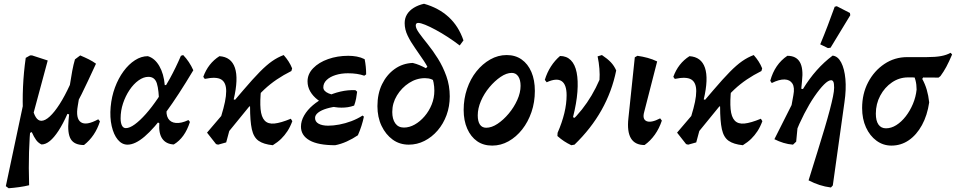

<svg xmlns="http://www.w3.org/2000/svg" viewBox="-20 -763 5088 1022"><path d="M201 6Q184 -2 172.5 -17.5Q161 -33 149 -60L92 -33L151 -196Q166 -120 200 -120Q220 -120 245 -143Q270 -166 297.5 -209Q325 -252 352 -311Q358 -351 364.5 -385.5Q371 -420 379 -447L407 -468Q433 -457 453 -447Q473 -437 491 -424Q446 -326 414.5 -262Q383 -198 354 -152L339 -157Q315 -103 291.5 -67Q268 -31 245.5 -12.5Q223 6 201 6ZM26 239 11 228 117 -272 103 -143Q99 -223 102.5 -301Q106 -379 117 -455L140 -468H151L234 -441L144 -107Q137 -34 134.5 46.5Q132 127 135 223Q111 229 82 233Q53 237 26 239ZM427 9Q376 9 357 -22Q338 -53 345 -124L357 -249L407 -278L394 -200Q382 -132 410.5 -112.5Q439 -93 503 -128L512 -117Q487 -38 427 9Z M659 7Q629 7 607 -19.5Q585 -46 574.5 -92Q564 -138 569 -194Q574 -249 592 -297.5Q610 -346 637.5 -383.5Q665 -421 698.5 -442.5Q732 -464 767 -464Q804 -453 828 -411.5Q852 -370 857 -310L911 -311L827 -208Q826 -284 815 -319Q804 -354 770 -354Q744 -354 717.5 -335Q691 -316 669.5 -284Q648 -252 635 -213Q622 -174 622 -133Q622 -109 629 -95Q636 -81 650 -81Q670 -81 697.5 -101Q725 -121 756.5 -156.5Q788 -192 820.5 -240Q853 -288 884.5 -345.5Q916 -403 943 -466L955 -470Q988 -436 1009 -389Q929 -255 864.5 -167Q800 -79 749.5 -36Q699 7 659 7ZM905 6Q864 4 844 -24.5Q824 -53 828 -107L809 -118L873 -218L868 -192Q862 -154 875 -132.5Q888 -111 916.5 -108.5Q945 -106 983 -124L991 -114Q964 -29 905 6Z M1141 7 1130 4 1082 -57 1274 -282Q1327 -344 1363 -380.5Q1399 -417 1428.5 -437.5Q1458 -458 1490 -470Q1505 -453 1516 -436Q1527 -419 1535 -399L1531 -385Q1489 -364 1453.5 -340Q1418 -316 1387 -287Q1356 -258 1327 -221ZM1141 7 1119 -32Q1143 -98 1157 -143.5Q1171 -189 1177.5 -221Q1184 -253 1184 -278Q1184 -324 1157.5 -340Q1131 -356 1070 -343L1062 -354Q1075 -390 1096.5 -417.5Q1118 -445 1148 -464Q1211 -460 1230.5 -402Q1250 -344 1224 -234L1244 -228L1184 -5ZM1432 10Q1383 5 1356.5 -13.5Q1330 -32 1320.5 -75Q1311 -118 1311 -196L1302 -199L1370 -291Q1363 -224 1367 -182Q1371 -140 1389 -121Q1407 -102 1441 -105.5Q1475 -109 1528 -131L1536 -118Q1525 -88 1510 -65Q1495 -42 1476.5 -24Q1458 -6 1432 10Z M1764 10Q1673 10 1627.5 -16Q1582 -42 1582 -89Q1582 -119 1599 -148.5Q1616 -178 1645.5 -203Q1675 -228 1713 -247Q1751 -266 1792 -275.5Q1833 -285 1872 -283L1881 -275Q1879 -257 1875.5 -238.5Q1872 -220 1865 -201Q1824 -202 1786.5 -198Q1749 -194 1720 -185.5Q1691 -177 1674 -164Q1657 -151 1657 -135Q1657 -115 1676 -104.5Q1695 -94 1727 -94Q1754 -94 1786 -100Q1818 -106 1850 -118Q1882 -130 1910 -148L1917 -142Q1912 -118 1904 -93Q1896 -68 1885 -43Q1857 -24 1826 -10Q1795 4 1764 10ZM1798 -190Q1762 -190 1729.5 -201Q1697 -212 1671.5 -231.5Q1646 -251 1631.5 -276Q1617 -301 1617 -330Q1617 -369 1647 -400Q1677 -431 1726.5 -448.5Q1776 -466 1834 -466Q1857 -466 1879 -462Q1901 -458 1921 -448Q1925 -428 1927 -408Q1929 -388 1929 -367L1919 -360Q1883 -373 1832 -373Q1796 -373 1766 -363.5Q1736 -354 1718.5 -337Q1701 -320 1701 -298Q1701 -278 1729 -266Q1757 -254 1807 -252L1865 -201Q1848 -195 1832 -192.5Q1816 -190 1798 -190Z M2156 7Q2107 7 2070 -20Q2033 -47 2011 -93Q1989 -139 1989 -198Q1989 -264 2013.5 -314.5Q2038 -365 2080.5 -395.5Q2123 -426 2177 -428Q2197 -423 2213.5 -416Q2230 -409 2247 -400L2269 -421L2308 -323Q2292 -335 2277 -341Q2262 -347 2242 -347Q2197 -347 2157.5 -321.5Q2118 -296 2093 -255Q2068 -214 2068 -167Q2068 -129 2084 -106.5Q2100 -84 2130 -84Q2159 -84 2187.5 -100Q2216 -116 2240 -144Q2264 -172 2278 -207Q2292 -242 2292 -280Q2292 -324 2276 -363.5Q2260 -403 2236.5 -438.5Q2213 -474 2189.5 -507Q2166 -540 2150 -573Q2134 -606 2134 -640Q2134 -666 2146.5 -686.5Q2159 -707 2182.5 -721.5Q2206 -736 2237 -743Q2315 -721 2368 -672.5Q2421 -624 2447 -548L2427 -521Q2397 -544 2364 -565.5Q2331 -587 2299.5 -604Q2268 -621 2243.5 -631Q2219 -641 2206 -641Q2193 -641 2193 -627Q2193 -612 2211 -587Q2229 -562 2256.5 -528Q2284 -494 2311 -451Q2338 -408 2356 -357.5Q2374 -307 2374 -250Q2374 -197 2357 -150.5Q2340 -104 2309.5 -68.5Q2279 -33 2239.5 -13Q2200 7 2156 7Z M2600 12Q2553 12 2519.5 -11.5Q2486 -35 2467 -78Q2448 -121 2448 -178Q2448 -237 2466 -290Q2484 -343 2516 -383Q2548 -423 2589.5 -446.5Q2631 -470 2677 -470Q2723 -470 2756.5 -446.5Q2790 -423 2808.5 -380Q2827 -337 2827 -279Q2827 -219 2809 -166.5Q2791 -114 2759.5 -74Q2728 -34 2687 -11Q2646 12 2600 12ZM2568 -83Q2597 -83 2628.5 -104Q2660 -125 2688 -158.5Q2716 -192 2733.5 -231Q2751 -270 2751 -306Q2751 -338 2738.5 -356.5Q2726 -375 2704 -375Q2676 -375 2644.5 -353.5Q2613 -332 2585 -298.5Q2557 -265 2540 -225.5Q2523 -186 2523 -149Q2523 -117 2534.5 -100Q2546 -83 2568 -83Z M3021 10Q3000 0 2982.5 -11.5Q2965 -23 2947 -39L2948 -56Q3096 -164 3171 -338Q3173 -365 3170.5 -397.5Q3168 -430 3161 -463L3184 -470Q3214 -450 3231.5 -431.5Q3249 -413 3260 -388Q3215 -164 3038 7ZM2948 -56Q2972 -111 2984 -161Q2996 -211 2996 -256Q2996 -314 2969 -331.5Q2942 -349 2890 -325L2880 -338Q2892 -377 2912.5 -409Q2933 -441 2961 -465Q2996 -465 3018.5 -442.5Q3041 -420 3049.5 -377Q3058 -334 3053.5 -274Q3049 -214 3030 -139L3068 -125Z M3411 9Q3309 9 3325 -134L3359 -458L3373 -466Q3401 -462 3427 -455Q3453 -448 3478 -436L3409 -167Q3398 -128 3422 -118Q3446 -108 3494 -133L3503 -121Q3489 -79 3465.5 -46Q3442 -13 3411 9Z M3643 7 3632 4 3584 -57 3776 -282Q3829 -344 3865 -380.5Q3901 -417 3930.5 -437.5Q3960 -458 3992 -470Q4007 -453 4018 -436Q4029 -419 4037 -399L4033 -385Q3991 -364 3955.5 -340Q3920 -316 3889 -287Q3858 -258 3829 -221ZM3643 7 3621 -32Q3645 -98 3659 -143.5Q3673 -189 3679.5 -221Q3686 -253 3686 -278Q3686 -324 3659.5 -340Q3633 -356 3572 -343L3564 -354Q3577 -390 3598.5 -417.5Q3620 -445 3650 -464Q3713 -460 3732.5 -402Q3752 -344 3726 -234L3746 -228L3686 -5ZM3934 10Q3885 5 3858.5 -13.5Q3832 -32 3822.5 -75Q3813 -118 3813 -196L3804 -199L3872 -291Q3865 -224 3869 -182Q3873 -140 3891 -121Q3909 -102 3943 -105.5Q3977 -109 4030 -131L4038 -118Q4027 -88 4012 -65Q3997 -42 3978.5 -24Q3960 -6 3934 10Z M4403 235Q4371 231 4342 221.5Q4313 212 4284 197Q4310 113 4331.5 44Q4353 -25 4369.5 -80.5Q4386 -136 4397 -178Q4408 -220 4414 -249.5Q4420 -279 4420 -296Q4420 -319 4416 -327.5Q4412 -336 4404 -336Q4389 -336 4366 -313Q4343 -290 4315.5 -250Q4288 -210 4261 -157.5Q4234 -105 4211 -47L4201 7Q4175 5 4150.5 -2.5Q4126 -10 4102 -22L4238 -292L4254 -289Q4321 -399 4412 -467Q4440 -464 4457.5 -430.5Q4475 -397 4480 -342.5Q4485 -288 4475 -219L4413 224ZM4201 7 4161 -24 4203 -256Q4211 -297 4198 -318Q4185 -339 4156.5 -340Q4128 -341 4088 -321L4080 -333Q4104 -421 4171 -466Q4218 -466 4237.5 -432.5Q4257 -399 4249 -331L4218 -9ZM4506 -682 4401 -509 4387 -507 4346 -527Q4367 -577 4386 -627Q4405 -677 4423 -727L4434 -730L4504 -694Z M4725 12Q4681 12 4645.5 -14Q4610 -40 4589.5 -85Q4569 -130 4569 -188Q4569 -264 4601 -325Q4633 -386 4687.5 -422.5Q4742 -459 4809 -459H4913Q4959 -459 4989 -464.5Q5019 -470 5040 -482L5048 -473Q5031 -433 5017 -407Q5003 -381 4986 -358L4976 -350L4813 -351Q4767 -351 4728 -324.5Q4689 -298 4665.5 -254Q4642 -210 4642 -158Q4642 -120 4656 -100Q4670 -80 4696 -80Q4724 -80 4751 -97Q4778 -114 4801 -143.5Q4824 -173 4839.5 -210Q4855 -247 4859 -286Q4859 -313 4853 -336Q4847 -359 4836 -371L4911 -377L4889 -343Q4904 -316 4913 -285.5Q4922 -255 4926 -218Q4916 -149 4887.5 -97Q4859 -45 4817.5 -16.5Q4776 12 4725 12Z"/></svg>

Font: Alegreya SemiBold
Style: Italic
Weight: 600
Italic angle: -7°
Designer: Juan Pablo del Peral
Foundry: Huerta Tipografica
Version: Version 2.009